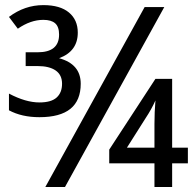

<svg xmlns="http://www.w3.org/2000/svg" viewBox="-20 -743 778 763"><path d="M214.8 -511.7Q300.8 -488.3 300.8 -410.2Q300.8 -343.8 259.8 -310.5Q218.8 -277.3 136.7 -277.3Q66.4 -277.3 15.6 -304.7V-371.1Q82 -335.9 136.7 -335.9Q183.6 -335.9 205.1 -355.5Q226.6 -375 226.6 -410.2Q226.6 -445.3 201.2 -462.9Q175.8 -480.5 128.9 -480.5H82V-535.2H128.9Q171.9 -535.2 193.4 -552.7Q214.8 -570.3 214.8 -605.5Q214.8 -636.7 199.2 -650.4Q183.6 -664.1 152.3 -664.1Q101.6 -664.1 50.8 -628.9L15.6 -675.8Q78.1 -722.7 152.3 -722.7Q218.8 -722.7 253.9 -693.4Q289.1 -664.1 289.1 -613.3Q289.1 -539.1 214.8 -511.7ZM632.8 -714.8 238.3 0H160.2L554.7 -714.8ZM726.6 -93.8H664.1V0H593.8V-93.8H414.1V-148.4L597.7 -429.7H664.1V-156.2H726.6ZM593.8 -156.2V-250Q593.8 -296.9 597.7 -343.8Q582 -308.6 558.6 -273.4L484.4 -156.2Z"/></svg>

Font: Droid Sans Fallback
Style: Regular
Weight: 400
Designer: Steve Matteson
Foundry: Ascender Corporation
Version: 3.00 (Khmer version)